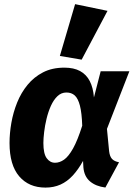

<svg xmlns="http://www.w3.org/2000/svg" viewBox="-20 -868 630 906"><path d="M283.8 -548.8Q328.2 -548.8 357.7 -532.8Q387.3 -516.8 403.5 -485.5Q419.7 -454.3 423.3 -408.3L455 -531.6H590.4L484.7 -259.8L494.9 -154.6Q497.9 -129.4 508.8 -117.9Q519.7 -106.4 541.7 -102.3L477.3 16.9Q432.3 11.3 404.7 -12.1Q377.1 -35.5 373.5 -78.5L371.9 -108.7Q349.6 -68.3 323.5 -39.9Q297.3 -11.4 265.5 2.9Q233.6 17.2 194.5 17.2Q116.2 17.2 70.6 -36Q25 -89.3 25 -193.2Q25 -238.8 33.6 -288.3Q42.3 -337.8 60.9 -384.1Q79.5 -430.4 109.8 -467.4Q140.1 -504.4 183 -526.6Q225.9 -548.8 283.8 -548.8ZM293.4 -431.5Q269.2 -431.5 251 -414.1Q232.8 -396.7 220.2 -368.6Q207.6 -340.5 199.7 -307.8Q191.8 -275.2 188.3 -244.8Q184.7 -214.5 184.7 -193.3Q184.7 -142.7 200.4 -121.4Q216 -100 239.7 -100Q261.4 -100 282.4 -114.7Q303.4 -129.4 324.8 -167.6Q346.2 -205.8 368 -274.9Q366 -335.6 357.1 -369.7Q348.2 -403.7 332.7 -417.6Q317.2 -431.5 293.4 -431.5ZM262.5 -604 334.4 -848.4 487.3 -816.8 365.3 -586.5Z"/></svg>

Font: Fira Sans Variable
Style: Italic
Weight: 397
Italic angle: -8°
Designer: Carrois Corporate & Edenspiekermann AG
Foundry: Carrois Corporate GbR & Edenspiekermann AG
Version: Version 4.202